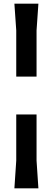

<svg xmlns="http://www.w3.org/2000/svg" viewBox="-20 -820 286 1040"><path d="M68 -655 58 -800H188L178 -655V-405H68ZM68 50V-200H178V50L188 200H58Z"/></svg>

Font: Farro
Style: Bold
Weight: 700
Designer: Aceler Chua
Foundry: Grayscale Limited
Version: Version 1.101